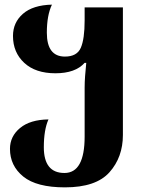

<svg xmlns="http://www.w3.org/2000/svg" viewBox="-20 -568 622 828"><path d="M260 240Q394 240 452 175Q510 110 510 14V-536H345V-480Q345 -400 328.5 -362Q312 -324 260 -324Q182 -324 182 -427Q182 -502 204 -548Q122 -546 79 -508.5Q36 -471 36 -413Q36 -342 84.5 -297Q133 -252 219 -252Q305 -252 345 -297H352Q349 -267 347 -240.5Q345 -214 345 -190V21Q345 178 258 178Q169 178 169 67Q169 -8 189 -53Q110 -52 66.5 -16Q23 20 23 74Q23 147 80.5 193.5Q138 240 260 240Z"/></svg>

Font: Noto Serif Georgian SemiCondensed Extra
Style: Regular
Weight: 800
Width: 4
Designer: Monotype Design Team
Foundry: Monotype Imaging Inc.
Version: Version 1.901